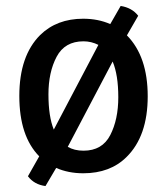

<svg xmlns="http://www.w3.org/2000/svg" viewBox="-20 -570 562 646"><path d="M407 -451Q477 -380 477 -246Q477 -112 406 -42Q351 13 260 13Q210 13 169 -5L133 56Q95 51 74 23L112 -44Q45 -112 45 -247Q45 -382 115 -452Q171 -507 260 -507Q310 -507 351 -489L386 -550Q424 -544 445 -517ZM359 -363 208 -76Q230 -63 261 -63Q324 -63 351 -115.5Q378 -168 378 -243Q378 -318 359 -363ZM161 -134 311 -419Q287 -431 261 -431Q198 -431 170.5 -379Q143 -327 143 -252.5Q143 -178 161 -134Z"/></svg>

Font: Signika
Style: Regular
Weight: 400
Designer: Anna Giedrys
Foundry: Anna Giedrys
Version: Version 1.001